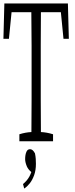

<svg xmlns="http://www.w3.org/2000/svg" viewBox="-28 -823 429 1105"><path d="M23.4 -599.6H-8.3Q-5.4 -706.1 -2.9 -803.2H362.8Q365.7 -706.5 368.2 -599.6H337.4Q330.1 -681.2 322.3 -752.9H207.5Q206.5 -636.7 206.5 -561.5Q206.5 -412.1 206.5 -252.9Q206.5 -178.2 207.5 -63Q241.2 -61.5 277.3 -50.3Q277.3 -35.2 277.3 -9.8H83.5Q83.5 -34.7 83.5 -50.3Q119.1 -61.5 152.8 -63Q153.3 -102.1 153.8 -251Q153.8 -411.1 153.8 -560.5Q153.8 -635.7 152.3 -752.9H38.6Q31.2 -681.2 23.4 -599.6ZM178.7 120.1Q178.7 156.7 168.5 185.1Q158.2 213.4 143.3 232.2Q128.4 251 111.3 262.2L104.5 236.3Q127.4 217.3 140.6 193.8Q147 182.1 152.3 167.5L149.9 165Q134.8 152.3 127 135.7Q116.7 111.3 116.7 93.3Q116.7 67.4 124 50.8Q130.4 35.6 145 35.6Q152.3 35.6 159.2 41Q166 46.4 173.3 59.6Q176.8 77.1 177.7 90.8Q178.7 104.5 178.7 120.1Z"/></svg>

Font: Scarab Serif
Style: Condensed-Light
Weight: 300
Designer: John Roberts
Foundry: Scarab
Version: 1.0